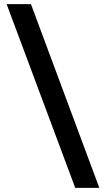

<svg xmlns="http://www.w3.org/2000/svg" viewBox="-20 -795 510 924"><path d="M342 109 12 -775H129L458 109Z"/></svg>

Font: Host Grotesk SemiBold
Style: Regular
Weight: 600
Designer: Doukan Karapınar
Foundry: Element Type
Version: Version 1.003